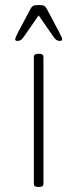

<svg xmlns="http://www.w3.org/2000/svg" viewBox="-20 -738 305 760"><path d="M130 2Q122 2 118 -1Q114 -4 114 -10V-513Q114 -519 118 -522Q122 -525 130 -525H136Q144 -525 148 -522Q152 -519 152 -513V-10Q152 -4 148 -1Q144 2 136 2ZM49 -576Q45 -576 42.5 -577.5Q40 -579 40 -583Q40 -586 45 -596.5Q50 -607 53 -613L95 -692Q101 -704 105 -709.5Q109 -715 115.5 -716.5Q122 -718 133 -718Q145 -718 151 -716.5Q157 -715 161 -709.5Q165 -704 171 -692L213 -613Q220 -600 223 -593Q226 -586 226 -583Q226 -579 223.5 -577.5Q221 -576 217 -576Q210 -576 204 -579.5Q198 -583 190 -595L133 -677L76 -595Q68 -583 62 -579.5Q56 -576 49 -576Z"/></svg>

Font: Asap Thin
Style: Regular
Weight: 250
Designer: Pablo Cosgaya
Foundry: Omnibus-Type
Version: Version 3.001